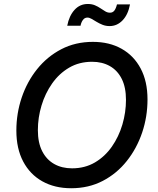

<svg xmlns="http://www.w3.org/2000/svg" viewBox="-20 -951 807 980"><path d="M343.3 9.8Q259.3 9.8 196.3 -25.4Q133.3 -60.5 98.4 -126.5Q63.5 -192.4 63.5 -284.7Q63.5 -372.1 90.8 -453.1Q118.2 -534.2 169.4 -598.1Q220.7 -662.1 292.7 -699.7Q364.7 -737.3 454.1 -737.3Q538.1 -737.3 600.6 -702.1Q663.1 -667 698 -601.3Q732.9 -535.6 732.9 -443.4Q732.9 -355.5 705.6 -274.4Q678.2 -193.4 627.2 -129.2Q576.2 -64.9 504.4 -27.6Q432.6 9.8 343.3 9.8ZM347.7 -91.8Q413.1 -91.8 464.4 -121.8Q515.6 -151.9 551 -202.6Q586.4 -253.4 604.7 -315.4Q623 -377.4 623 -441.4Q623 -505.4 601.3 -548.6Q579.6 -591.8 540.5 -613.8Q501.5 -635.7 450.2 -635.7Q384.3 -635.7 333 -605.7Q281.7 -575.7 246.1 -524.9Q210.4 -474.1 191.9 -412.4Q173.3 -350.6 173.3 -286.6Q173.3 -222.7 195.3 -179.4Q217.3 -136.2 256.6 -114Q295.9 -91.8 347.7 -91.8ZM539.6 -817.9Q520 -817.9 503.4 -824.5Q486.8 -831.1 472.9 -839.6Q459 -848.1 447.5 -854.7Q436 -861.3 426.3 -861.3Q411.6 -861.3 402.8 -848.6Q394 -835.9 391.1 -819.8H323.2Q333 -870.6 360.4 -900.6Q387.7 -930.7 428.2 -930.7Q448.7 -930.7 464.4 -924.1Q480 -917.5 492.9 -908.7Q505.9 -899.9 517.3 -893.1Q528.8 -886.2 541 -886.2Q555.2 -886.2 563.5 -896.7Q571.8 -907.2 577.1 -928.7H643.6Q633.8 -876.5 605.7 -847.2Q577.6 -817.9 539.6 -817.9Z"/></svg>

Font: Inter Medium
Style: Italic
Weight: 500
Italic angle: -9.3988°
Designer: Rasmus Andersson
Foundry: rsms
Version: Version 4.001;git-66647c0bb